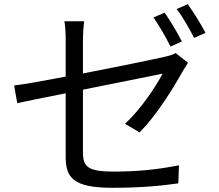

<svg xmlns="http://www.w3.org/2000/svg" viewBox="-20 -856 1040 912"><path d="M762 -796 709 -773C736 -735 770 -675 790 -635L844 -659C824 -699 787 -760 762 -796ZM872 -836 819 -813C848 -776 880 -719 902 -676L956 -700C937 -737 899 -799 872 -836ZM292 -111C292 -13 327 36 513 36C638 36 738 28 827 15L830 -71C731 -51 635 -41 519 -41C399 -41 374 -63 374 -132V-430C551 -466 735 -503 752 -506C722 -447 649 -337 574 -268L643 -227C724 -309 802 -435 848 -518C855 -530 866 -547 873 -558L814 -604C802 -596 783 -591 761 -586C719 -576 544 -540 374 -507V-663C374 -692 376 -726 380 -755H286C291 -726 292 -693 292 -663V-492C186 -472 92 -455 47 -450L62 -366C103 -375 191 -393 292 -413Z"/></svg>

Font: Microsoft YaHei
Style: Regular
Weight: 400
Designer: Ryoko NISHIZUKA 西塚涼子 (kana, bopomofo & ideographs); Paul D. Hunt (Latin, Greek & Cyrillic); Sandoll Communications 산돌커뮤니
Foundry: Adobe
Version: Version 2.001;hotconv 1.0.111;makeotfexe 2.5.65597